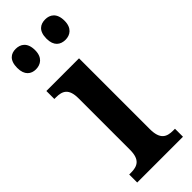

<svg xmlns="http://www.w3.org/2000/svg" viewBox="-250 -774 798 798"><g transform="rotate(-45 149.5 -375.0)"><path d="M225 -630C252 -630 278 -646 278 -689C278 -735 252 -750 225 -750C196 -750 172 -735 172 -689C172 -646 196 -630 225 -630ZM51 -630C79 -630 105 -646 105 -689C105 -735 79 -750 51 -750C24 -750 0 -735 0 -689C0 -646 24 -630 51 -630ZM16 0H285V-47H274C237 -47 210 -59 210 -120V-536H18V-489H28C65 -489 91 -477 91 -420V-117C91 -59 64 -47 26 -47H16Z"/></g></svg>

Font: Noto Serif Bengali Condensed
Style: Regular
Weight: 400
Width: 3
Designer: Juan Bruce, Universal Thirst, Indian Type Foundry and the Monotype Design Team.
Foundry: Monotype Imaging Inc.
Version: Version 2.003